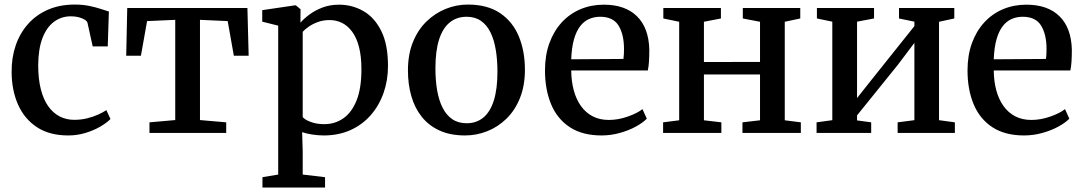

<svg xmlns="http://www.w3.org/2000/svg" viewBox="-20 -583 4750 842"><path d="M279.5 11Q196.5 11 141.5 -25.5Q86.5 -62 58.8 -125.2Q31 -188.5 31 -268.5Q30.5 -330 48.8 -383.5Q67 -437 102.5 -477.2Q138 -517.5 189.8 -540.2Q241.5 -563 308 -563Q343 -563 371.8 -557Q400.5 -551 422 -543.8Q443.5 -536.5 457.5 -532.5L452.5 -379.5H386.5L364 -481.5Q362.5 -490 351.5 -496.8Q340.5 -503.5 324.8 -507.5Q309 -511.5 291 -511.5Q249 -511.5 216.8 -487.5Q184.5 -463.5 166.2 -416Q148 -368.5 147.5 -297Q147.5 -237 159 -191.8Q170.5 -146.5 191.8 -116.8Q213 -87 242 -72.2Q271 -57.5 305.5 -57.5Q335 -57.5 361.5 -64Q388 -70.5 409.8 -80.2Q431.5 -90 446.5 -100L464.5 -61Q448.5 -44.5 419.8 -27.8Q391 -11 354.8 0Q318.5 11 279.5 11Z M635.5 0V-46.5L748.5 -56.5V-496L625 -490.5L598 -338.5H533.5L538 -548H1065L1070.5 -338.5H1005.5L978.5 -490.5L857 -496V-56.5L972 -46.5V0Z M1131 239.5V194L1200 182.5V-470.5L1130 -488V-538.5L1272.5 -559.5H1277.5L1298 -542.5L1297.5 -483.5Q1312.5 -501 1337 -519.2Q1361.5 -537.5 1394.2 -550Q1427 -562.5 1467 -562.5Q1524.5 -562.5 1573.5 -534.5Q1622.5 -506.5 1652 -447.2Q1681.5 -388 1681.5 -294Q1681.5 -230.5 1662 -175.2Q1642.5 -120 1605.8 -78Q1569 -36 1517 -12.5Q1465 11 1400 11Q1375 11 1348 6.8Q1321 2.5 1305 -3.5L1307.5 80V182.5L1405.5 194V239.5ZM1402 -38.5Q1448.5 -38.5 1485.2 -63.8Q1522 -89 1543.5 -142Q1565 -195 1565 -279.5Q1565 -336.5 1554.2 -377.5Q1543.5 -418.5 1524 -444.5Q1504.5 -470.5 1479.5 -482.8Q1454.5 -495 1425.5 -495Q1398 -495 1375 -486.8Q1352 -478.5 1334.5 -466.5Q1317 -454.5 1307.5 -443.5V-70Q1315 -59 1341.2 -48.8Q1367.5 -38.5 1402 -38.5Z M1769 -274Q1769 -344.5 1790.8 -398.2Q1812.5 -452 1850 -488.5Q1887.5 -525 1934.5 -544Q1981.5 -563 2031.5 -563Q2117.5 -563 2173 -525.5Q2228.5 -488 2255.2 -423.5Q2282 -359 2282 -277.5Q2282 -207 2260.2 -153Q2238.5 -99 2201 -62.5Q2163.5 -26 2116.5 -7.5Q2069.5 11 2019.5 11Q1955 11 1907.8 -10.5Q1860.5 -32 1829.8 -70.5Q1799 -109 1784 -161Q1769 -213 1769 -274ZM2026.5 -42.5Q2069.5 -42.5 2099.8 -67.5Q2130 -92.5 2145.8 -142.8Q2161.5 -193 2161.5 -269Q2161.5 -320 2154.2 -364Q2147 -408 2131.2 -440.5Q2115.5 -473 2089.5 -491.2Q2063.5 -509.5 2026.5 -509.5Q1983 -509.5 1952.2 -484.5Q1921.5 -459.5 1905.5 -409.5Q1889.5 -359.5 1889.5 -283Q1889.5 -231 1897 -187.2Q1904.5 -143.5 1920.8 -111Q1937 -78.5 1963.2 -60.5Q1989.5 -42.5 2026.5 -42.5Z M2618 11Q2534.5 11 2479.2 -25Q2424 -61 2397 -125.5Q2370 -190 2370 -274Q2370 -340.5 2389.2 -393.5Q2408.5 -446.5 2443.2 -484.5Q2478 -522.5 2525.2 -542.5Q2572.5 -562.5 2628 -562.5Q2721.5 -562.5 2773.2 -511.8Q2825 -461 2827.5 -365.5Q2827.5 -335 2826 -312.8Q2824.5 -290.5 2821 -274H2485Q2485.5 -226.5 2496.2 -186.8Q2507 -147 2527.8 -118Q2548.5 -89 2579 -73Q2609.5 -57 2650 -57Q2691 -57 2733 -71.8Q2775 -86.5 2797.5 -104.5L2816.5 -62.5Q2799 -44.5 2767.8 -27.5Q2736.5 -10.5 2697.5 0.2Q2658.5 11 2618 11ZM2485 -323 2714 -324.5Q2715.5 -334 2716 -346.2Q2716.5 -358.5 2716.5 -368.5Q2716.5 -431.5 2692.8 -470.5Q2669 -509.5 2612 -509.5Q2585.5 -509.5 2563 -499.5Q2540.5 -489.5 2523.8 -467.5Q2507 -445.5 2497 -410Q2487 -374.5 2485 -323Z M2888 0V-46.5L2958.5 -55.5V-487.5L2889 -502V-548H3141.5V-502L3067 -487.5V-311L3313 -311.5V-487.5L3237.5 -502V-548H3489.5V-502L3421.5 -487.5V-55.5L3492 -46.5V0H3236V-46.5L3313 -55.5V-256.5H3067V-55.5L3143.5 -46.5V0Z M3561 0V-46.5L3630 -56V-488L3562.5 -502V-548H3813V-502L3738.5 -488V-153L3806 -238L3990 -468.5V-488L3922.5 -502V-548H4165V-502L4098 -487.5V-56L4167.5 -46.5V0H3916.5V-46.5L3990 -56V-395L3918 -299.5L3738.5 -77V-55L3800.5 -46.5V0Z M4471 11Q4387.5 11 4332.2 -25Q4277 -61 4250 -125.5Q4223 -190 4223 -274Q4223 -340.5 4242.2 -393.5Q4261.5 -446.5 4296.2 -484.5Q4331 -522.5 4378.2 -542.5Q4425.5 -562.5 4481 -562.5Q4574.5 -562.5 4626.2 -511.8Q4678 -461 4680.5 -365.5Q4680.5 -335 4679 -312.8Q4677.5 -290.5 4674 -274H4338Q4338.5 -226.5 4349.2 -186.8Q4360 -147 4380.8 -118Q4401.5 -89 4432 -73Q4462.5 -57 4503 -57Q4544 -57 4586 -71.8Q4628 -86.5 4650.5 -104.5L4669.5 -62.5Q4652 -44.5 4620.8 -27.5Q4589.5 -10.5 4550.5 0.2Q4511.5 11 4471 11ZM4338 -323 4567 -324.5Q4568.5 -334 4569 -346.2Q4569.5 -358.5 4569.5 -368.5Q4569.5 -431.5 4545.8 -470.5Q4522 -509.5 4465 -509.5Q4438.5 -509.5 4416 -499.5Q4393.5 -489.5 4376.8 -467.5Q4360 -445.5 4350 -410Q4340 -374.5 4338 -323Z"/></svg>

Font: Merriweather 36pt Medium
Style: Regular
Weight: 500
Version: Version 2.100